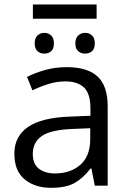

<svg xmlns="http://www.w3.org/2000/svg" viewBox="-20 -852 596 881"><path d="M285.6 -543.9Q381.3 -543.9 427.7 -501Q474.1 -458 474.1 -363.8V0H415L399.4 -79.1H395.5Q361.8 -34.7 322.5 -12.5Q283.2 9.8 213.9 9.8Q140.6 9.8 93.3 -28.8Q45.9 -67.4 45.9 -147Q45.9 -227.1 109.4 -270Q172.9 -313 302.7 -316.9L395 -320.8V-353.5Q395 -422.9 365.2 -450.7Q335.4 -478.5 281.2 -478.5Q239.3 -478.5 201.2 -466.3Q163.1 -454.1 128.9 -437.5L104 -499Q140.1 -517.6 187 -530.8Q233.9 -543.9 285.6 -543.9ZM394 -263.7 312.5 -260.3Q212.4 -256.3 171.4 -227.5Q130.4 -198.7 130.4 -146Q130.4 -100.1 158.2 -78.1Q186 -56.2 231.9 -56.2Q303.2 -56.2 348.6 -95.7Q394 -135.3 394 -214.4ZM423.3 -831.5V-766.1H130.9V-831.5ZM183.1 -701.2Q202.1 -701.2 214.8 -689.2Q227.5 -677.2 227.5 -652.8Q227.5 -628.4 214.8 -617.2Q202.1 -606 183.1 -606Q165 -606 152.1 -617.2Q139.2 -628.4 139.2 -652.8Q139.2 -677.2 152.1 -689.2Q165 -701.2 183.1 -701.2ZM370.1 -701.2Q389.6 -701.2 402.3 -689.2Q415 -677.2 415 -652.8Q415 -628.4 402.3 -617.2Q389.6 -606 370.1 -606Q352.1 -606 338.9 -617.2Q325.7 -628.4 325.7 -652.8Q325.7 -677.2 338.9 -689.2Q352.1 -701.2 370.1 -701.2Z"/></svg>

Font: Open Sans
Style: Regular
Weight: 400
Designer: Monotype Design Team
Foundry: Monotype Imaging Inc.
Version: Version 3.000; ttfautohint (v1.8.4)